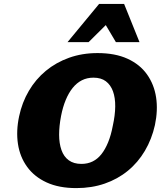

<svg xmlns="http://www.w3.org/2000/svg" viewBox="-20 -947 843 984"><path d="M371 17Q282 17 219 -12Q156 -41 119 -92Q82 -143 72 -209.5Q62 -276 78 -351Q93 -422 128 -481.5Q163 -541 215 -584Q267 -627 334 -651Q401 -675 480 -675Q570 -675 633.5 -646Q697 -617 733.5 -565.5Q770 -514 780 -448Q790 -382 774 -306Q758 -234 722.5 -174Q687 -114 635 -71.5Q583 -29 516.5 -6Q450 17 371 17ZM397 -107Q429 -107 454.5 -119.5Q480 -132 499.5 -156.5Q519 -181 534 -217.5Q549 -254 558 -302Q570 -356 570.5 -401Q571 -446 559 -479Q547 -512 522.5 -530.5Q498 -549 459 -549Q426 -549 399.5 -535.5Q373 -522 352.5 -496.5Q332 -471 317 -435Q302 -399 293 -353Q283 -301 283 -256.5Q283 -212 295 -178Q307 -144 332.5 -125.5Q358 -107 397 -107ZM326 -731 488 -927H616L554 -850L434 -731ZM574 -731 504 -849 488 -927H616L695 -731Z"/></svg>

Font: Ysabeau Black
Style: Italic
Weight: 900
Italic angle: -12°
Version: Version 2.000;gftools[0.9.27.dev2+g8671c4b]